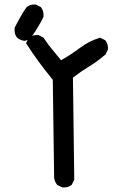

<svg xmlns="http://www.w3.org/2000/svg" viewBox="-20 -815 540 847"><path d="M253.4 11.2 233.9 1.5 232.4 1 231.9 0Q230.5 -2 229.2 -3.7Q228 -5.4 227.1 -7.1Q226.1 -8.8 225.1 -10.5Q224.1 -12.2 223.1 -14.2Q222.2 -16.1 221.7 -18.1Q221.2 -20 220.5 -22.2Q219.7 -24.4 219.5 -26.4Q219.2 -28.3 218.8 -30.8V-31.2L212.9 -462.9Q141.1 -550.8 96.7 -622.1L94.7 -624.5L96.2 -627.4L106 -647L106.9 -648.4L107.9 -649.4Q125 -662.1 148.9 -660.2H149.9L150.9 -659.7L170.4 -649.9L171.9 -648.9L172.9 -647.5Q190.4 -620.6 210.4 -596.7Q229.5 -573.7 249.5 -549.3Q260.7 -555.7 271.7 -562.3Q282.7 -568.8 293 -575.7Q303.2 -582.5 313 -589.4Q322.8 -596.2 332.5 -603.5Q373 -634.3 419.4 -647.9L421.4 -648.9L423.3 -647.9L442.9 -638.2L444.3 -637.7L444.8 -636.7Q449.2 -631.3 451.9 -625.2Q454.6 -619.1 455.6 -612.1Q456.5 -605 456.1 -597.2V-596.2L455.6 -595.2L445.8 -575.7L445.3 -574.2L444.3 -573.7Q426.3 -558.6 408.2 -545.2Q390.1 -531.7 371.1 -520.5Q353.5 -509.8 335.9 -497.6Q318.4 -485.4 301.8 -472.7L307.6 -23.4V-22L307.1 -21L297.4 -1.5L296.9 0L295.9 0.5Q280.3 13.7 255.4 11.7H254.4ZM87.4 -634.8Q69.8 -637.2 56.6 -647.9L56.2 -648.4Q48.3 -657.2 45.7 -668.5Q43 -679.7 44.9 -692.4V-693.4L45.4 -694.3Q57.1 -715.8 68.8 -738.3Q81.1 -760.7 96.7 -782.7L97.2 -783.2L97.7 -783.7Q113.3 -796.9 137.2 -794.9H138.2L139.2 -794.4L158.7 -784.7L160.2 -783.7L161.1 -782.7Q173.8 -765.6 171.9 -741.7V-740.7L171.4 -739.7Q159.7 -715.8 146.5 -694.3Q140.1 -683.6 133.8 -673.8Q127.4 -664.1 121.1 -655.8Q106.4 -637.2 88.4 -634.8H87.9Z"/></svg>

Font: NaikaiFont
Style: SemiBold
Weight: 600
Version: Version 1.89